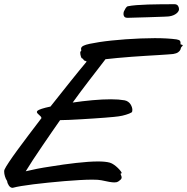

<svg xmlns="http://www.w3.org/2000/svg" viewBox="-100 -879 893 917"><path d="M481 -53.2Q481 -50.8 479 -50.8Q476.1 -50.8 476.1 -48.8Q476.1 -46.4 478.5 -41.3Q481 -36.1 481 -30.8Q481 -25.9 476.1 -21Q472.7 -18.6 470 -16.1Q467.3 -13.7 464.1 -11.7Q460.9 -9.8 456.8 -8.8Q452.6 -7.8 445.8 -7.8Q437 -7.8 422.1 -10.3Q407.2 -12.7 383.8 -18.1Q370.6 -21 340.8 -21Q314.9 -21 280 -19Q245.1 -17.1 207.3 -13.9Q169.4 -10.7 131.1 -6.8Q92.8 -2.9 59.8 1.2Q26.9 5.4 1.7 9.5Q-23.4 13.7 -35.2 17.1Q-37.1 18.1 -40 18.1Q-45.4 18.1 -49.8 15.1Q-54.2 12.2 -57.6 7.3Q-61 2.4 -63.2 -3.2Q-65.4 -8.8 -65.9 -14.2Q-72.8 -24.4 -76.4 -36.9Q-80.1 -49.3 -80.1 -59.1Q-80.1 -62 -79.8 -64.7Q-79.6 -67.4 -78.1 -69.8Q-72.8 -81.5 -56.6 -105.7Q-40.5 -129.9 -16.6 -162.6Q7.3 -195.3 36.9 -234.4Q66.4 -273.4 98.1 -314.9Q98.1 -315.9 97.7 -316.4Q97.2 -316.9 97.2 -317.9Q96.2 -321.3 92.8 -324.5Q89.4 -327.6 85.7 -331.1Q82 -334.5 79.1 -337.6Q76.2 -340.8 76.2 -344.2Q76.2 -347.2 79.1 -350.1Q83 -354 99.1 -359.4Q115.2 -364.7 141.1 -370.1Q166 -401.4 190.2 -431.9Q214.4 -462.4 236.6 -490.2Q258.8 -518.1 278.6 -542.2Q298.3 -566.4 314 -585L306.2 -588.9Q302.7 -589.4 301.3 -590.8Q299.8 -592.3 298.8 -594Q297.9 -595.7 296.6 -597.4Q295.4 -599.1 292 -600.1Q290 -600.6 288.6 -603.5Q287.1 -606.4 285.9 -610.6Q284.7 -614.7 283.9 -619.4Q283.2 -624 283.2 -627.9Q283.2 -631.8 285.2 -633.8Q288.1 -635.3 288.1 -637.2Q288.1 -639.6 287.6 -641.6Q287.1 -643.6 287.1 -646Q287.1 -648.9 289.3 -653.1Q291.5 -657.2 299.8 -661.1Q308.6 -665.5 328.1 -669.7Q347.7 -673.8 374.3 -678Q400.9 -682.1 433.3 -685.5Q465.8 -689 500.5 -691.4Q535.2 -693.8 570.8 -695.3Q606.4 -696.8 639.2 -696.8Q669.4 -696.8 696 -695.3Q722.7 -693.8 743.2 -690.9Q755.9 -688.5 759 -684.6Q762.2 -680.7 762.2 -675.8Q762.2 -670.4 762.2 -668.7Q762.2 -667 763.2 -667Q766.1 -665.5 769.5 -665Q772.9 -664.6 772.9 -662.1Q772.9 -661.1 771 -659.2Q768.1 -656.2 766.8 -654.8Q765.6 -653.3 764.9 -652.1Q764.2 -650.9 763.7 -648.9Q763.2 -647 762.2 -643.1Q758.8 -634.8 750.5 -629.2Q742.2 -623.5 727.1 -621.1Q722.2 -620.6 703.4 -619.1Q684.6 -617.7 657 -616Q629.4 -614.3 595.5 -612.3Q561.5 -610.4 527.3 -607.7Q493.2 -605 460.9 -602.1Q428.7 -599.1 403.8 -596.2Q388.2 -575.7 368.2 -549.8Q348.1 -523.9 326.9 -496.3Q305.7 -468.8 284.9 -440.9Q264.2 -413.1 247.1 -389.2Q293 -396 341.1 -400.4Q389.2 -404.8 430.2 -404.8Q448.7 -404.8 465.1 -403.6Q481.4 -402.3 495.1 -399.9Q504.9 -397.9 512 -392.8Q519 -387.7 523.4 -380.9Q527.8 -374 530 -366.9Q532.2 -359.9 532.2 -354Q532.2 -349.6 531.2 -346.2Q530.3 -342.8 527.8 -341.8Q523.9 -339.4 516.8 -336.4Q509.8 -333.5 501.5 -331.1Q493.2 -328.6 483.9 -326.4Q474.6 -324.2 465.8 -323.2Q460.9 -322.3 443.1 -320.6Q425.3 -318.8 400.4 -316.9Q375.5 -314.9 345.5 -313Q315.4 -311 286.1 -309.3Q256.8 -307.6 230.7 -306.4Q204.6 -305.2 187 -305.2Q170.4 -281.7 147.9 -249Q125.5 -216.3 102.1 -182.1Q78.6 -147.9 57.6 -115.7Q36.6 -83.5 22.9 -61Q47.4 -66.9 76.9 -72.8Q106.4 -78.6 143.1 -84Q173.3 -88.9 204.1 -93.3Q234.9 -97.7 263.9 -100.8Q293 -104 319.6 -106Q346.2 -107.9 368.2 -107.9Q404.3 -107.9 424.8 -102.1Q434.6 -99.1 444.6 -92Q454.6 -85 462.6 -77.1Q470.7 -69.3 475.8 -62.5Q481 -55.7 481 -53.2ZM754.9 -835.9Q754.9 -827.6 749.5 -821.3Q744.1 -814.9 736.3 -810.3Q728.5 -805.7 719.2 -803.2Q710 -800.8 702.6 -800.3Q698.7 -799.8 683.6 -799.3Q668.5 -798.8 648.2 -798.1Q627.9 -797.4 605 -796.6Q582 -795.9 562 -795.4Q542 -794.9 527.6 -794.4Q513.2 -793.9 509.8 -793.9Q497.6 -793.9 493.7 -799.6Q489.7 -805.2 489.7 -812Q489.7 -817.4 490.7 -821.3Q491.7 -825.2 492.7 -826.2Q495.1 -832 500.2 -840.1Q505.4 -848.1 510.7 -849.1Q526.9 -852.5 552 -854.5Q577.1 -856.4 606.9 -857.4Q636.7 -858.4 669.4 -858.6Q702.1 -858.9 733.9 -858.9Q740.2 -858.9 744.4 -856.4Q748.5 -854 750.7 -850.3Q752.9 -846.7 753.9 -842.8Q754.9 -838.9 754.9 -835.9Z"/></svg>

Font: Oregano
Style: Italic
Weight: 400
Italic angle: -12°
Designer: Astigmatic (AOETI)
Foundry: Astigmatic (AOETI)
Version: Version 1.000